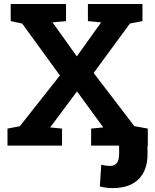

<svg xmlns="http://www.w3.org/2000/svg" viewBox="-20 -731 779 964"><path d="M17.6 0V-85.4L79.6 -97.2L280.8 -352.1L91.3 -612.8L33.7 -625V-710.9H311.5V-625L243.7 -618.7L365.7 -447.8L487.8 -618.7L421.4 -625V-710.9H695.3V-625L632.3 -612.8L450.2 -364.7L654.3 -97.7L722.2 -85.4V0H437.5V-85.4L498.5 -91.3L366.7 -272L231.9 -91.3L291.5 -85.4V0ZM545.4 213.4Q514.2 213.4 481.4 205.1L488.3 96.2Q512.7 102.1 532.7 102.1Q578.1 102.1 578.1 42.5V-43H720.7V42.5Q720.7 124.5 675.5 168.9Q630.4 213.4 545.4 213.4Z"/></svg>

Font: Roboto Slab
Style: Bold
Weight: 700
Designer: Google
Version: Version 2.000; ttfautohint (v1.8.1.43-b0c9)